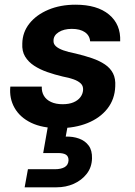

<svg xmlns="http://www.w3.org/2000/svg" viewBox="-20 -534 576 818"><path d="M231 12Q160 12 112.5 -11Q65 -34 42 -74.5Q19 -115 24 -165H158Q157 -143 167 -126Q177 -109 197.5 -99.5Q218 -90 247 -90Q274 -90 293 -98Q312 -106 322.5 -120Q333 -134 334 -151Q335 -168 324 -178.5Q313 -189 293.5 -196Q274 -203 247 -208Q213 -216 181.5 -227Q150 -238 125.5 -254Q101 -270 87 -293Q73 -316 75 -349Q76 -397 105.5 -434Q135 -471 186 -492.5Q237 -514 302 -514Q394 -514 444.5 -472Q495 -430 492 -358H364Q362 -383 341.5 -397Q321 -411 286 -411Q252 -411 230 -397Q208 -383 208 -361Q207 -347 218 -337Q229 -327 250 -319.5Q271 -312 302 -306Q340 -297 372 -286Q404 -275 427 -259.5Q450 -244 461.5 -221.5Q473 -199 471 -166Q469 -111 437.5 -71Q406 -31 352.5 -9.5Q299 12 231 12ZM85 264 99 187H213Q240 187 255.5 178Q271 169 272 149Q272 132 261 125Q250 118 227 118H164L186 -7H270L260 48Q291 47 317 56.5Q343 66 358 86.5Q373 107 372 141Q371 179 349.5 206.5Q328 234 294.5 249Q261 264 221 264Z"/></svg>

Font: DM Sans 16pt
Style: Bold Italic
Weight: 700
Italic angle: -10°
Version: Version 4.004;gftools[0.9.30]